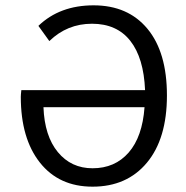

<svg xmlns="http://www.w3.org/2000/svg" viewBox="-20 -688 698 720"><path d="M327 12Q201 12 129.5 -78.5Q58 -169 58 -325Q58 -332 60 -350H524Q519 -471 468.5 -535Q418 -599 325 -599Q232 -599 165 -534L124 -591Q204 -668 331 -668Q460 -668 533 -580Q606 -492 606 -330Q606 -168 531 -78Q456 12 327 12ZM327 -57Q411 -57 462.5 -116Q514 -175 522 -286H143Q147 -178 197 -117.5Q247 -57 327 -57Z"/></svg>

Font: Toshiba Sans
Style: Regular
Weight: 400
Designer: Paul D. Hunt
Foundry: Toshiba Corporation
Version: Version 2.020;PS 2.0;hotconv 1.0.86;makeotf.lib2.5.63406